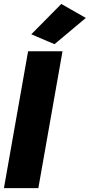

<svg xmlns="http://www.w3.org/2000/svg" viewBox="-58 -977 465 997"><path d="M-37.6 0H141.1L266.6 -710.9H87.9ZM225.1 -747.6 387.7 -883.8 260.3 -956.5 104.5 -798.8Z"/></svg>

Font: Roboto Flex Super Cond Black
Style: Italic
Weight: 900
Width: 3
Italic angle: -10°
Designer: Berlow after Robertson
Foundry: Google
Version: Version 3.200;Glyphs 3.3 (3311)